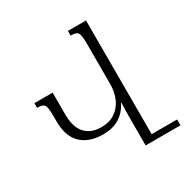

<svg xmlns="http://www.w3.org/2000/svg" viewBox="-163 -853 966 993"><g transform="rotate(-30 320.0 -357.0)"><path d="M374 -714H482V-35H634V0H426V-169Q426 -190 426.5 -211Q427 -232 428 -253H425Q377 -159 266 -159Q182 -159 135.5 -204Q89 -249 89 -339V-371Q89 -405 85.5 -421.5Q82 -438 71 -443.5Q60 -449 37 -449V-477H146V-346Q146 -271 180 -233.5Q214 -196 276 -196Q325 -196 358.5 -219Q392 -242 409 -280.5Q426 -319 426 -366V-605Q426 -640 422.5 -657.5Q419 -675 408 -680.5Q397 -686 374 -686Z"/></g></svg>

Font: Noto Serif Armenian SemiCondensed Light
Style: Regular
Weight: 300
Width: 4
Designer: Monotype Design Team
Foundry: Monotype Imaging Inc.
Version: Version 2.008; ttfautohint (v1.8.4.7-5d5b)